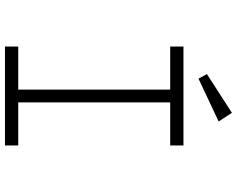

<svg xmlns="http://www.w3.org/2000/svg" viewBox="-108 -822 930 753"><g transform="rotate(90 356.5 -445.0)"><path d="M162 0V-52H331V-648H162V-700H550V-648H381V-52H550V0ZM288 -759 270 -792 422 -890 456 -838Z"/></g></svg>

Font: Lexend Tera ExtraLight
Style: Regular
Weight: 250
Designer: Bonnie Shaver-Troup, Thomas Jockin
Foundry: Lexend
Version: Version 1.007